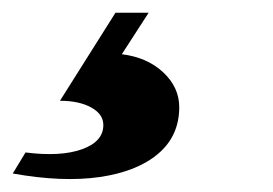

<svg xmlns="http://www.w3.org/2000/svg" viewBox="-97 -30 428 301"><path d="M-77 242 -57 209Q-2 216 31.5 204Q65 192 65 166Q65 149 46 138.5Q27 128 -3 128L84 -10H136L94 55Q134 60 159 83.5Q184 107 184 138Q184 183 151 211Q118 239 59.5 247.5Q1 256 -77 242Z"/></svg>

Font: Platypi SemiBold
Style: Italic
Weight: 600
Italic angle: -13°
Designer: David Sargent
Foundry: Bolt Cutter Type
Version: Version 1.200; ttfautohint (v1.8.4.7-5d5b)